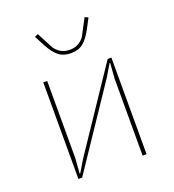

<svg xmlns="http://www.w3.org/2000/svg" viewBox="-136 -859 873 964"><g transform="rotate(-20 300.0 -376.5)"><path d="M118 -516H139V-104L133 -23H136L175 -88L462 -516H482V0H461V-412L467 -493H464L425 -428L138 0H118ZM300 -606Q260 -606 235 -626Q210 -646 187 -688L157 -745L175 -753L222 -664Q251 -624 300 -624Q349 -624 378 -664L425 -753L443 -745L413 -688Q390 -646 365 -626Q340 -606 300 -606Z"/></g></svg>

Font: IBM Plex Mono Thin
Style: Regular
Weight: 100
Monospace: yes
Designer: Mike Abbink, Paul van der Laan, Pieter van Rosmalen
Foundry: Bold Monday
Version: Version 2.3